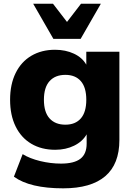

<svg xmlns="http://www.w3.org/2000/svg" viewBox="-20 -817 722 1031"><path d="M54.7 131.8 101.6 10.7Q139.6 34.2 195.8 47.9Q252 61.5 307.6 61.5Q377.9 61.5 411.6 35.6Q445.3 9.8 445.3 -45.9V-95.7Q422.9 -56.6 377.9 -34.7Q333 -12.7 276.4 -12.7Q203.1 -12.7 148.4 -44.9Q93.8 -77.1 64 -137.7Q34.2 -198.2 34.2 -281.2Q34.2 -364.3 64 -424.8Q93.8 -485.4 148.4 -517.6Q203.1 -549.8 275.4 -549.8Q332 -549.8 377 -528.8Q421.9 -507.8 443.4 -469.7V-539.1H621.1V-65.4Q621.1 64.5 544.9 129.4Q468.8 194.3 319.3 194.3Q140.6 194.3 54.7 131.8ZM331.1 -147.5Q384.8 -147.5 414.1 -181.2Q443.4 -214.8 443.4 -281.2Q443.4 -347.7 414.1 -381.3Q384.8 -415 331.1 -415Q276.4 -415 246.1 -381.3Q215.8 -347.7 215.8 -281.2Q215.8 -214.8 246.1 -181.2Q276.4 -147.5 331.1 -147.5ZM158.2 -796.9H264.6L339.8 -699.2L415 -796.9H521.5L413.1 -608.4H266.6Z"/></svg>

Font: Min Sans Black
Style: Regular
Weight: 900
Designer: Jinseong-Kim, NotoSansCJK, Nunito
Foundry: Jinseong-Kim
Version: Version 1.000